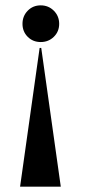

<svg xmlns="http://www.w3.org/2000/svg" viewBox="-20 -525 327 717"><path d="M64 -436Q64 -465 83.5 -485Q103 -505 132 -505Q161 -505 181 -485Q201 -465 201 -436Q201 -407 181 -387.5Q161 -368 132 -368Q103 -368 83.5 -387.5Q64 -407 64 -436ZM134 -346 207 172H55L128 -346Z"/></svg>

Font: Moniqa Black Display
Style: Regular
Weight: 900
Designer: Rajesh Rajput
Foundry: Rajesh Rajput
Version: Version 1.000